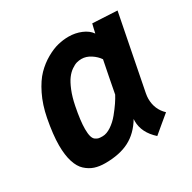

<svg xmlns="http://www.w3.org/2000/svg" viewBox="-122 -624 762 761"><g transform="rotate(-30 259.0 -243.5)"><path d="M167.5 -250.5Q155.3 -189.5 155.3 -151.9Q155.3 -130.9 158.9 -117.9Q162.6 -105 170.4 -99.9Q178.2 -94.7 184.3 -93.5Q190.4 -92.3 201.7 -92.3Q220.2 -92.3 241.5 -106.4Q262.7 -120.6 279.8 -141.6Q296.9 -162.6 308.6 -179.9Q320.3 -197.3 327.1 -210.4Q331.5 -234.9 341.1 -283.4Q350.6 -332 355.5 -356Q343.8 -373.5 323.5 -386.7Q303.2 -399.9 281.7 -399.9Q270.5 -399.9 259.8 -397Q249 -394 235.1 -384.5Q221.2 -375 209.5 -359.4Q197.8 -343.8 186.3 -315.7Q174.8 -287.6 167.5 -250.5ZM435.1 -154.3Q432.6 -140.6 432.6 -130.4Q432.6 -81.5 466.8 -49.3Q453.6 -38.6 428 -17.1Q402.3 4.4 389.6 15.1Q341.8 -27.8 341.8 -80.6Q341.8 -86.9 342.3 -90.3Q312.5 -40.5 268.3 -17.6Q224.1 5.4 157.7 5.4Q130.9 5.4 110.1 -1.5Q89.4 -8.3 71.3 -24.7Q53.2 -41 43.5 -72Q33.7 -103 33.7 -147.5Q33.7 -195.8 46.9 -265.1Q57.6 -320.3 78.9 -363.5Q100.1 -406.7 124.8 -431.9Q149.4 -457 178.7 -473.6Q208 -490.2 232.9 -496.1Q257.8 -502 281.2 -502Q312 -502 339.1 -490.7Q366.2 -479.5 379.9 -459.5Q381.3 -466.3 384.5 -480Q387.7 -493.7 389.6 -500.5L502 -494.6Q490.7 -438 468.5 -324.5Q446.3 -210.9 435.1 -154.3Z"/></g></svg>

Font: Fantasque Sans Mono
Style: Bold Italic
Weight: 700
Italic angle: -11°
Monospace: yes
Designer: Jany Belluz
Version: Version 1.7.1